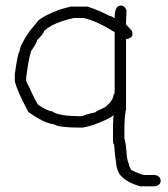

<svg xmlns="http://www.w3.org/2000/svg" viewBox="-20 -471 604 691"><path d="M74.2 -191.4V-179.7Q106 -110.4 117.2 -93.8Q152.8 -70.3 168 -70.3Q189 -52.7 275.4 -52.7Q292 -60.5 322.3 -66.4Q322.3 -68.8 359.4 -85.9Q388.7 -110.8 388.7 -130.9Q392.6 -130.9 392.6 -140.6V-355.5Q328.1 -395.5 281.2 -406.2H246.1Q171.9 -390.6 138.7 -359.4Q136.7 -349.6 113.3 -326.2Q113.3 -317.9 91.8 -287.1Q82 -254.4 74.2 -191.4ZM397.9 114.7Q394 94.2 390.6 48.8Q387.2 48.8 386.7 35.2V-17.6Q386.7 -30.3 388.7 -56.6Q374 -43 316.4 -21.5Q284.7 -11.7 273.4 -11.7Q189 -11.7 175.8 -23.4Q137.7 -27.3 82 -68.4Q41 -144 33.2 -179.7V-203.1Q43.9 -281.7 50.8 -287.1Q50.8 -305.7 84 -355.5L119.1 -398.4Q141.1 -416 187.5 -433.6Q191.9 -436.5 234.4 -447.3H294.9Q346.7 -429.7 373 -414.1Q380.4 -414.1 390.6 -406.2H392.6V-408.2Q392.6 -451.2 416 -451.2Q428.2 -451.2 435.5 -433.6Q433.6 -400.9 433.6 -382.8Q449.2 -366.7 449.2 -365.2Q454.1 -365.2 457 -349.6Q457 -333.5 433.6 -330.1V-78.1Q427.7 -53.7 427.7 -5.9V27.3Q433.1 40 437 96.7Q439 101.6 439.9 108.9Q442.9 114.3 445.3 127Q448.2 131.8 452.6 141.1Q489.7 158.7 499.5 158.7H536.6Q558.1 162.1 558.1 180.2Q558.1 195.8 536.6 199.7H485.8Q439 187 417 163.1Q410.6 158.7 406.7 148.4Q398.4 133.3 397.9 114.7Z"/></svg>

Font: CEF Fonts CJK
Style: Regular
Weight: 400
Designer: PartyBoss (派对大魔王)
Version: Release 2.25